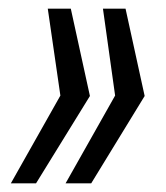

<svg xmlns="http://www.w3.org/2000/svg" viewBox="-20 -530 381 442"><path d="M131 -108 245 -310 217 -510H269L313 -309L190 -108ZM5 -108 119 -310 90 -510H143L187 -309L63 -108Z"/></svg>

Font: Saira Condensed
Style: Italic
Weight: 400
Width: 3
Italic angle: -12°
Designer: Hector Gatti with collaboration of the Omnibus-Type team
Foundry: Omnibus-Type
Version: Version 1.100